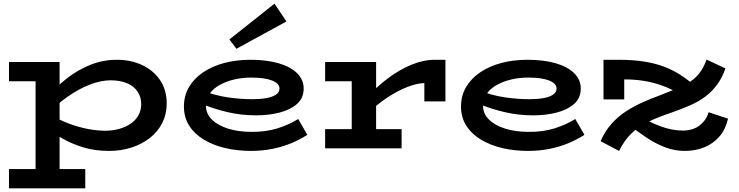

<svg xmlns="http://www.w3.org/2000/svg" viewBox="-20 -809 4030 1047"><path d="M575 14Q498 14 435.5 -5Q373 -24 323.5 -52Q274 -80 236 -105V-195Q276 -169 327.5 -146.5Q379 -124 436.5 -110.5Q494 -97 551 -96Q596 -96 633 -107Q670 -118 696 -137Q722 -156 736 -182.5Q750 -209 750 -240Q750 -281 730 -310Q710 -339 673 -355Q636 -371 583 -371Q530 -371 469.5 -347.5Q409 -324 348.5 -281.5Q288 -239 234 -181V-275Q284 -334 344 -381Q404 -428 473 -455.5Q542 -483 617 -483Q693 -483 754.5 -454.5Q816 -426 852.5 -372.5Q889 -319 889 -244Q889 -186 864.5 -138Q840 -90 797 -56.5Q754 -23 697 -4.5Q640 14 575 14ZM29 218V113H445V218ZM174 188V-471H305V188ZM29 -366V-471H297V-366Z M1348 14Q1276 14 1210.5 -1Q1145 -16 1093.5 -46.5Q1042 -77 1012.5 -122.5Q983 -168 983 -228Q983 -287 1010.5 -334Q1038 -381 1087.5 -414.5Q1137 -448 1202.5 -465.5Q1268 -483 1345 -483Q1434 -483 1499.5 -464Q1565 -445 1600.5 -409.5Q1636 -374 1636 -326Q1636 -275 1600.5 -243Q1565 -211 1506 -195.5Q1447 -180 1376 -180Q1295 -180 1221 -197.5Q1147 -215 1078 -243V-317Q1153 -288 1223 -278Q1293 -268 1356 -268Q1399 -268 1432.5 -274Q1466 -280 1485 -293Q1504 -306 1504 -326Q1504 -354 1463.5 -370Q1423 -386 1349 -386Q1303 -386 1259 -376Q1215 -366 1179.5 -346.5Q1144 -327 1123.5 -298.5Q1103 -270 1103 -233Q1103 -189 1135.5 -157Q1168 -125 1224 -107.5Q1280 -90 1350 -90Q1430 -89 1493 -109Q1556 -129 1606 -160L1656 -74Q1618 -49 1570.5 -29Q1523 -9 1467 2.5Q1411 14 1348 14ZM1269 -543 1231 -594 1477 -789 1542 -692Z M1976 -181V-273Q2033 -335 2095.5 -382Q2158 -429 2223.5 -456Q2289 -483 2352 -483H2409V-256H2294V-356Q2254 -355 2202 -335Q2150 -315 2092 -277Q2034 -239 1976 -181ZM1753 0V-105H2170V0ZM1898 -33V-471H2031V-33ZM1753 -366V-471H2022V-366Z M2859 14Q2787 14 2721.5 -1Q2656 -16 2604.5 -46.5Q2553 -77 2523.5 -122.5Q2494 -168 2494 -228Q2494 -287 2521.5 -334Q2549 -381 2598.5 -414.5Q2648 -448 2713.5 -465.5Q2779 -483 2856 -483Q2945 -483 3010.5 -464Q3076 -445 3111.5 -409.5Q3147 -374 3147 -326Q3147 -275 3111.5 -243Q3076 -211 3017 -195.5Q2958 -180 2887 -180Q2806 -180 2732 -197.5Q2658 -215 2589 -243V-317Q2664 -288 2734 -278Q2804 -268 2867 -268Q2910 -268 2943.5 -274Q2977 -280 2996 -293Q3015 -306 3015 -326Q3015 -354 2974.5 -370Q2934 -386 2860 -386Q2814 -386 2770 -376Q2726 -366 2690.5 -346.5Q2655 -327 2634.5 -298.5Q2614 -270 2614 -233Q2614 -189 2646.5 -157Q2679 -125 2735 -107.5Q2791 -90 2861 -90Q2941 -89 3004 -109Q3067 -129 3117 -160L3167 -74Q3129 -49 3081.5 -29Q3034 -9 2978 2.5Q2922 14 2859 14Z M3833 -484 3936 -436Q3918 -385 3890.5 -347.5Q3863 -310 3826.5 -282.5Q3790 -255 3743 -234.5Q3696 -214 3639 -194Q3570 -171 3517 -145.5Q3464 -120 3424.5 -82.5Q3385 -45 3356 14L3255 -39Q3280 -96 3316.5 -136Q3353 -176 3397 -204Q3441 -232 3487.5 -252.5Q3534 -273 3578 -289Q3626 -308 3666 -324Q3706 -340 3738 -360Q3770 -380 3793.5 -409.5Q3817 -439 3833 -484ZM3714 14Q3661 14 3610.5 -4.5Q3560 -23 3509.5 -56Q3459 -89 3404 -133L3438 -193Q3513 -146 3578.5 -121.5Q3644 -97 3703 -97Q3759 -97 3795.5 -125.5Q3832 -154 3844 -197L3950 -162Q3937 -104 3903.5 -65Q3870 -26 3821.5 -6Q3773 14 3714 14ZM3271 -267V-483H3352Q3432 -483 3494 -473Q3556 -463 3605 -444Q3654 -425 3696 -397Q3738 -369 3779 -333L3714 -280Q3685 -299 3652 -316Q3619 -333 3579 -346.5Q3539 -360 3491 -368Q3443 -376 3384 -376V-267Z"/></svg>

Font: BioRhyme SemiExpanded
Style: Bold
Weight: 700
Width: 6
Designer: Aoife Mooney
Foundry: Aoife Mooney Type
Version: Version 1.600;gftools[0.9.33]